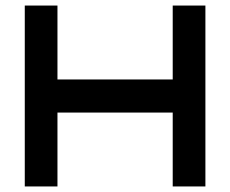

<svg xmlns="http://www.w3.org/2000/svg" viewBox="-20 -672 830 692"><path d="M187.1 -385.6H602.5V-652H720.3V0H602.5V-266.3H187.1V0H69.3V-652H187.1Z"/></svg>

Font: AKL FREE 001
Style: Regular
Weight: 400
Designer: AKL
Foundry: AKL
Version: Version 1.00;August 10, 2024;FontCreator 13.0.0.2630 64-bit